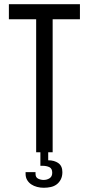

<svg xmlns="http://www.w3.org/2000/svg" viewBox="-20 -720 422 908"><path d="M208 0V38Q237 38 256 51.5Q275 65 275 94Q275 114 267.5 128.5Q260 143 248 152Q236 161 220 164.5Q204 168 187 168Q171 168 155.5 164Q140 160 128 152Q116 144 108.5 131.5Q101 119 101 102V94H148V102Q148 119 160.5 125Q173 131 186 131Q202 131 214.5 123Q227 115 227 97Q227 77 213.5 70.5Q200 64 180 64H171V0H151V-629H22V-700H358V-629H229V0Z"/></svg>

Font: Bebas Neue Regular
Style: Regular
Weight: 400
Designer: Ryoichi Tsunekawa & LGV (GE)
Foundry: Free Software Foundation, Inc.
Version: Version 1.003 August 13, 2016